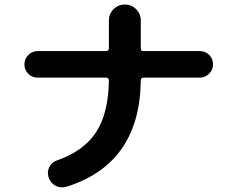

<svg xmlns="http://www.w3.org/2000/svg" viewBox="-20 -797 1040 841"><path d="M144.5 -457Q120.1 -457 103.5 -474.1Q86.9 -491.2 86.9 -515.1Q86.9 -539.1 104 -556.2Q121.1 -573.2 144.5 -573.2H445.3Q450.2 -573.2 453.6 -576.7Q457 -580.1 457 -585V-707Q457 -736.3 477.5 -756.8Q498 -777.3 526.9 -777.3Q555.7 -777.3 576.2 -756.8Q596.7 -736.3 596.7 -707V-585Q596.7 -573.2 608.4 -573.2H855.5Q879.9 -573.2 896.5 -556.2Q913.1 -539.1 913.1 -515.1Q913.1 -491.2 896 -474.1Q878.9 -457 855.5 -457H608.4Q597.7 -457 596.7 -445.3Q592.8 -79.1 269.5 21.5Q244.1 28.3 222.2 16.1Q200.2 3.9 192.4 -21.5Q185.5 -44.9 196.3 -65.9Q207 -86.9 230.5 -94.7Q347.7 -135.7 401.4 -218.8Q455.1 -301.8 457 -445.3Q457 -450.2 453.6 -453.6Q450.2 -457 445.3 -457Z"/></svg>

Font: Rounded-X Mgen+ 2m bold
Style: Bold
Weight: 700
Designer: [Source Han Sans]
Ryoko NISHIZUKA  (kana & ideographs); Paul D. Hunt (Latin, Greek & Cyrillic); Wenlong ZHANG  (bopomofo
Version: Version 1.059.20150602